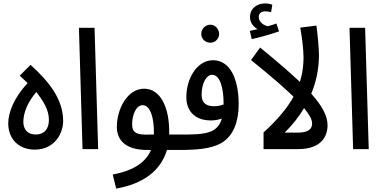

<svg xmlns="http://www.w3.org/2000/svg" viewBox="-20 -869 2232 1119"><path d="M183 3C302 3 351 -98 348 -170C345 -290 271 -389 158 -491L95 -428L141 -385C61 -299 28 -213 28 -150C28 -61 87 3 183 3ZM188 -85C139 -85 116 -117 116 -159C116 -213 143 -276 192 -333C233 -278 265 -230 265 -170C265 -116 237 -85 188 -85Z M461 0H552L531 -707H440Z M657 230C813 203 917 127 953 5H1021C1054 5 1076 -8 1076 -42C1076 -72 1057 -85 1030 -85H966C966 -86 966 -88 966 -90C969 -241 916 -352 820 -352C722 -352 661 -233 661 -130C661 -47 718 5 838 5H860C832 72 766 124 637 148ZM750 -144C750 -199 773 -256 811 -256C855 -256 879 -186 877 -85H861C781 -81 750 -92 750 -144Z M1206 -620C1234 -620 1257 -643 1257 -671C1257 -700 1234 -725 1206 -725C1176 -725 1153 -700 1153 -671C1153 -643 1176 -620 1206 -620Z M1020 5C1120 5 1209 0 1271 -36C1343 -79 1371 -164 1371 -262C1371 -410 1320 -518 1222 -518C1127 -518 1066 -410 1066 -303C1066 -230 1108 -167 1210 -167C1231 -167 1253 -171 1273 -178C1262 -142 1243 -118 1212 -104C1165 -83 1086 -85 1029 -85ZM1155 -316C1155 -386 1184 -433 1216 -433C1261 -433 1283 -360 1283 -268C1283 -265 1283 -263 1283 -260C1265 -253 1245 -250 1227 -250C1187 -250 1155 -265 1155 -316Z M1447 -641C1498 -652 1563 -671 1606 -686L1591 -732C1576 -727 1560 -721 1541 -716C1520 -720 1488 -739 1488 -770C1488 -789 1500 -803 1527 -803C1538 -803 1549 -801 1560 -798L1567 -841C1554 -847 1537 -849 1525 -849C1477 -849 1437 -820 1437 -769C1437 -737 1457 -713 1481 -699C1468 -696 1455 -693 1436 -689Z M1720 -276 1763 -357C1700 -421 1612 -497 1496 -592L1443 -519C1551 -432 1653 -346 1720 -276Z M1889 -139C1889 -191 1861 -248 1794 -323C1823 -392 1838 -466 1839 -544C1839 -592 1830 -679 1824 -720L1730 -708C1738 -664 1749 -586 1749 -536C1749 -370 1677 -244 1516 -97V0H1718C1853 0 1889 -75 1889 -139ZM1639 -96C1684 -140 1722 -188 1752 -239C1782 -203 1799 -173 1799 -150C1799 -121 1783 -96 1715 -96Z M2038 0H2129L2108 -707H2017Z"/></svg>

Font: Noto Sans Arabic ExtCond Med
Style: Regular
Weight: 500
Width: 2
Designer: Monotype Design Team, Nadine Chahine, Nizar Qandah and Khaled Hosny
Foundry: Monotype Imaging Inc.
Version: Version 2.012